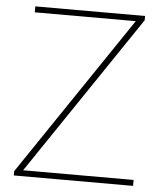

<svg xmlns="http://www.w3.org/2000/svg" viewBox="-52 -759 681 805"><g transform="rotate(5 289.0 -357.0)"><path d="M538 0H36V-18L489 -689H64V-714H526V-696L73 -25H538Z"/></g></svg>

Font: Noto Sans Tamil Thin
Style: Regular
Weight: 100
Designer: Jelle Bosma - Monotype Design Team
Foundry: Monotype Imaging Inc.
Version: Version 2.004; ttfautohint (v1.8.4.7-5d5b)